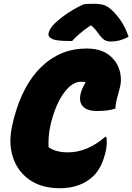

<svg xmlns="http://www.w3.org/2000/svg" viewBox="-20 -977 701 1017"><path d="M297 20Q199 20 134.5 -26Q70 -72 46.5 -150.5Q23 -229 48 -326L53 -348Q100 -528 200 -624Q300 -720 439 -720Q527 -720 574 -671Q606 -639 616 -594.5Q626 -550 614 -509Q604 -474 598 -449Q592 -424 591 -402Q572 -395 547.5 -392Q523 -389 495 -389Q442 -389 419.5 -413Q397 -437 407 -480Q410 -494 417 -509.5Q424 -525 434 -542Q424 -544 409 -544Q377 -544 347 -517Q317 -490 292.5 -442.5Q268 -395 252 -333L248 -316Q241 -288 238.5 -257Q236 -226 237 -198Q255 -184 281.5 -177Q308 -170 340 -170Q442 -170 537 -252H543Q546 -241 545.5 -221.5Q545 -202 542 -185Q532 -136 514.5 -100.5Q497 -65 472 -42Q405 20 297 20ZM423 -954Q435 -956 450.5 -956.5Q466 -957 476 -957Q508 -957 529.5 -950.5Q551 -944 575 -921Q604 -893 625.5 -859Q647 -825 661 -782Q614 -757 569 -757Q547 -757 534 -765Q521 -773 509 -789Q500 -802 490.5 -814Q481 -826 465 -841H458Q423 -817 399.5 -796.5Q376 -776 362 -760H343Q275 -760 254 -772Q233 -784 237 -800Q239 -811 247 -825Q255 -839 272 -855Q303 -884 343.5 -910.5Q384 -937 423 -954Z"/></svg>

Font: Recursive Sn Csl St Blk
Style: Italic
Weight: 900
Italic angle: -15°
Version: Version 1.079;hotconv 1.0.112;makeotfexe 2.5.65598; ttfautoh